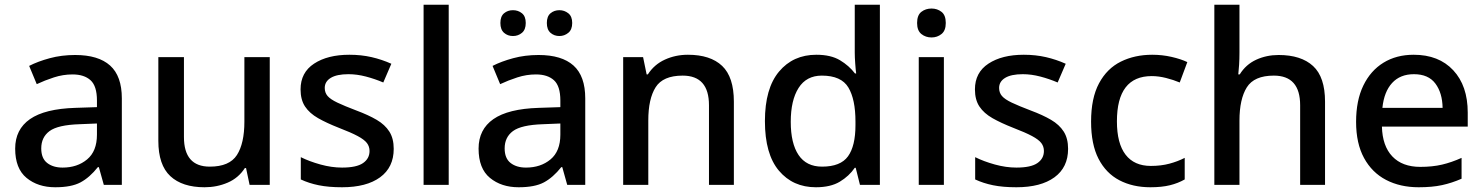

<svg xmlns="http://www.w3.org/2000/svg" viewBox="-20 -780 6262 810"><path d="M297 -548Q395 -548 444.5 -503.5Q494 -459 494 -365V0H418L397 -75H393Q358 -31 319.5 -10.5Q281 10 213 10Q140 10 92 -29.5Q44 -69 44 -153Q44 -234 106.5 -277.5Q169 -321 298 -325L389 -328V-356Q389 -417 362 -441.5Q335 -466 286 -466Q246 -466 207.5 -453.5Q169 -441 135 -425L103 -502Q140 -521 190 -534.5Q240 -548 297 -548ZM316 -256Q224 -253 189 -227Q154 -201 154 -154Q154 -112 179 -92.5Q204 -73 244 -73Q306 -73 347.5 -107.5Q389 -142 389 -212V-259Z M1118 -539V0H1033L1018 -71H1013Q986 -29 940.5 -9.5Q895 10 843 10Q749 10 698.5 -37Q648 -84 648 -186V-539H756V-202Q756 -77 865 -77Q948 -77 979.5 -126Q1011 -175 1011 -267V-539Z M1641 -152Q1641 -74 1583.5 -32Q1526 10 1423 10Q1366 10 1324.5 1.5Q1283 -7 1249 -23V-117Q1285 -99 1332 -86Q1379 -73 1423 -73Q1484 -73 1511.5 -92Q1539 -111 1539 -143Q1539 -162 1528 -176.5Q1517 -191 1489 -206Q1461 -221 1409 -241Q1358 -261 1322 -281.5Q1286 -302 1267 -330.5Q1248 -359 1248 -403Q1248 -474 1305 -511.5Q1362 -549 1454 -549Q1504 -549 1547.5 -539Q1591 -529 1631 -511L1597 -432Q1562 -447 1524 -457Q1486 -467 1450 -467Q1401 -467 1375.5 -451.5Q1350 -436 1350 -409Q1350 -389 1362 -375Q1374 -361 1403.5 -347Q1433 -333 1483 -314Q1534 -295 1569 -274.5Q1604 -254 1622.5 -225Q1641 -196 1641 -152Z M1873 0H1767V-760H1873Z M2252 -548Q2350 -548 2399.5 -503.5Q2449 -459 2449 -365V0H2373L2352 -75H2348Q2313 -31 2274.5 -10.5Q2236 10 2168 10Q2095 10 2047 -29.5Q1999 -69 1999 -153Q1999 -234 2061.5 -277.5Q2124 -321 2253 -325L2344 -328V-356Q2344 -417 2317 -441.5Q2290 -466 2241 -466Q2201 -466 2162.5 -453.5Q2124 -441 2090 -425L2058 -502Q2095 -521 2145 -534.5Q2195 -548 2252 -548ZM2271 -256Q2179 -253 2144 -227Q2109 -201 2109 -154Q2109 -112 2134 -92.5Q2159 -73 2199 -73Q2261 -73 2302.5 -107.5Q2344 -142 2344 -212V-259ZM2091 -683Q2091 -711 2106.5 -724Q2122 -737 2144 -737Q2166 -737 2182 -724Q2198 -711 2198 -683Q2198 -655 2182 -641.5Q2166 -628 2144 -628Q2122 -628 2106.5 -641.5Q2091 -655 2091 -683ZM2287 -683Q2287 -711 2302.5 -724Q2318 -737 2340 -737Q2361 -737 2377.5 -724Q2394 -711 2394 -683Q2394 -655 2377.5 -641.5Q2361 -628 2340 -628Q2318 -628 2302.5 -641.5Q2287 -655 2287 -683Z M2882 -549Q2977 -549 3026.5 -502Q3076 -455 3076 -351V0H2971V-336Q2971 -461 2860 -461Q2777 -461 2746 -412Q2715 -363 2715 -272V0H2609V-539H2693L2708 -466H2713Q2740 -508 2785 -528.5Q2830 -549 2882 -549Z M3422 10Q3325 10 3266 -60Q3207 -130 3207 -269Q3207 -407 3266.5 -478Q3326 -549 3424 -549Q3485 -549 3523.5 -526Q3562 -503 3587 -470H3592Q3590 -484 3588 -511.5Q3586 -539 3586 -558V-760H3692V0H3608L3590 -72H3586Q3562 -37 3523 -13.5Q3484 10 3422 10ZM3448 -77Q3526 -77 3557.5 -120.5Q3589 -164 3589 -252V-267Q3589 -361 3559 -411Q3529 -461 3447 -461Q3382 -461 3349 -409Q3316 -357 3316 -266Q3316 -175 3349 -126Q3382 -77 3448 -77Z M3910 -744Q3934 -744 3952 -730Q3970 -716 3970 -683Q3970 -651 3952 -636.5Q3934 -622 3910 -622Q3885 -622 3867 -636.5Q3849 -651 3849 -683Q3849 -716 3867 -730Q3885 -744 3910 -744ZM3962 -539V0H3856V-539Z M4486 -152Q4486 -74 4428.5 -32Q4371 10 4268 10Q4211 10 4169.5 1.5Q4128 -7 4094 -23V-117Q4130 -99 4177 -86Q4224 -73 4268 -73Q4329 -73 4356.5 -92Q4384 -111 4384 -143Q4384 -162 4373 -176.5Q4362 -191 4334 -206Q4306 -221 4254 -241Q4203 -261 4167 -281.5Q4131 -302 4112 -330.5Q4093 -359 4093 -403Q4093 -474 4150 -511.5Q4207 -549 4299 -549Q4349 -549 4392.5 -539Q4436 -529 4476 -511L4442 -432Q4407 -447 4369 -457Q4331 -467 4295 -467Q4246 -467 4220.5 -451.5Q4195 -436 4195 -409Q4195 -389 4207 -375Q4219 -361 4248.5 -347Q4278 -333 4328 -314Q4379 -295 4414 -274.5Q4449 -254 4467.5 -225Q4486 -196 4486 -152Z M4833 10Q4759 10 4702.5 -19.5Q4646 -49 4614.5 -110Q4583 -171 4583 -267Q4583 -366 4616.5 -428.5Q4650 -491 4708.5 -520Q4767 -549 4841 -549Q4883 -549 4922.5 -540Q4962 -531 4989 -518L4957 -432Q4931 -443 4899.5 -451Q4868 -459 4839 -459Q4692 -459 4692 -268Q4692 -175 4728.5 -127.5Q4765 -80 4835 -80Q4878 -80 4913.5 -89.5Q4949 -99 4978 -114V-23Q4950 -7 4915.5 1.5Q4881 10 4833 10Z M5209 -558Q5209 -531 5207.5 -507Q5206 -483 5204 -466H5210Q5236 -508 5279.5 -528Q5323 -548 5374 -548Q5469 -548 5519.5 -501.5Q5570 -455 5570 -351V0H5465V-336Q5465 -461 5354 -461Q5271 -461 5240 -411.5Q5209 -362 5209 -271V0H5103V-760H5209Z M5944 -549Q6050 -549 6111 -483.5Q6172 -418 6172 -305V-246H5810Q5812 -164 5854 -120Q5896 -76 5972 -76Q6023 -76 6063.5 -85.5Q6104 -95 6146 -114V-26Q6105 -8 6063.5 1Q6022 10 5965 10Q5887 10 5827.5 -21Q5768 -52 5734.5 -113.5Q5701 -175 5701 -266Q5701 -356 5731.5 -419Q5762 -482 5816.5 -515.5Q5871 -549 5944 -549ZM5945 -467Q5887 -467 5853 -430Q5819 -393 5812 -325H6066Q6065 -388 6035.5 -427.5Q6006 -467 5945 -467Z"/></svg>

Font: Noto Sans Lao Medium
Style: Regular
Weight: 500
Designer: Monotype Design Team
Foundry: Monotype Imaging Inc.
Version: Version 2.003; ttfautohint (v1.8.4.7-5d5b)